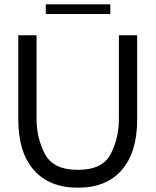

<svg xmlns="http://www.w3.org/2000/svg" viewBox="-20 -864 724 893"><path d="M65 -700H150V-311Q150 -223 188.5 -148.5Q227 -74 343 -74Q457 -74 495 -148Q533 -222 533 -311V-700H618V-308Q618 -156 546.5 -73.5Q475 9 343 9Q209 9 137 -73.5Q65 -156 65 -308ZM193 -844H493V-799H193Z"/></svg>

Font: Lopes Sans
Style: Regular
Weight: 400
Designer: Gabriel Lam, Diego Maldonado
Foundry: TypeRant, Foresti Design
Version: Version 4.000